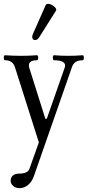

<svg xmlns="http://www.w3.org/2000/svg" viewBox="-20 -704 454 994"><path d="M182.1 -509.8Q174.3 -498 163.6 -496.8Q152.8 -495.6 148.7 -503.9Q144.5 -512.2 149.9 -526.9L216.8 -678.2Q220.2 -684.1 229 -684.1Q243.2 -684.1 259.3 -671.1Q275.4 -658.2 270 -648.9ZM81.1 270Q61.5 270 48.3 258.8Q35.2 247.6 35.2 231.9Q35.2 214.8 46.6 204.8Q58.1 194.8 79.1 194.8Q124.5 194.8 132.8 168.9L181.2 33.2L57.1 -356.9Q45.4 -392.1 5.9 -392.1Q0 -392.1 -0.2 -405Q-0.5 -418 5.9 -418Q46.4 -415 89.8 -415Q130.9 -415 170.9 -418Q177.7 -418 177.7 -405Q177.7 -392.1 170.9 -392.1Q120.1 -392.1 131.8 -352.1L214.8 -88.9H222.2L314 -351.1Q322.3 -371.1 308.3 -381.6Q294.4 -392.1 259.8 -392.1Q253.9 -392.1 253.7 -405Q253.4 -418 259.8 -418Q297.4 -415 334 -415Q370.6 -415 408.2 -418Q414.1 -418 414.1 -405Q414.1 -392.1 408.2 -392.1Q364.7 -392.1 353 -357.9L155.8 207Q146 235.8 126 252.9Q106 270 81.1 270Z"/></svg>

Font: Junicode SmCond
Style: Regular
Weight: 400
Width: 4
Designer: Peter S. Baker
Version: Version 2.206